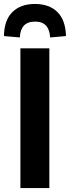

<svg xmlns="http://www.w3.org/2000/svg" viewBox="-37 -949 353 969"><path d="M66 0V-705H212V0ZM63 -760 -17 -767Q-16 -847 25.5 -888Q67 -929 139 -929Q212 -929 253 -888Q294 -847 296 -767L216 -760Q214 -799 195.5 -819.5Q177 -840 140 -840Q103 -840 84 -820Q65 -800 63 -760Z"/></svg>

Font: Nunito Sans 10pt Condensed ExtraBold
Style: Regular
Weight: 800
Width: 3
Designer: Vernon Adams
Foundry: Vernon Adams
Version: Version 3.101;gftools[0.9.27]